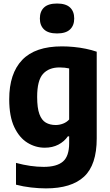

<svg xmlns="http://www.w3.org/2000/svg" viewBox="-20 -812 610 1062"><path d="M234 230Q195.5 230 151.8 225Q108 220 68.5 209.5V89Q109 100 147.5 105.5Q186 111 221.5 111Q294 111 328.2 81.5Q362.5 52 362.5 -19.5V-58H355.5Q335.5 -29 302.8 -12Q270 5 227.5 5Q176.5 5 131.8 -22.5Q87 -50 59 -109Q31 -168 31 -263Q31 -405.5 102.8 -480.5Q174.5 -555.5 322.5 -555.5Q354.5 -555.5 388.5 -552.2Q422.5 -549 455 -542.2Q487.5 -535.5 515 -526V-46.5Q515 100 445 165Q375 230 234 230ZM288 -120.5Q308.5 -120.5 328.8 -128.2Q349 -136 362.5 -151V-433.5Q352 -436 338 -437.5Q324 -439 309.5 -439Q250 -439 217.8 -403Q185.5 -367 185.5 -276Q185.5 -214.5 198 -180.8Q210.5 -147 233.5 -133.8Q256.5 -120.5 288 -120.5ZM295.5 -627Q247 -627 223.8 -649Q200.5 -671 200.5 -709.5Q200.5 -749 223.8 -770.8Q247 -792.5 295.5 -792.5Q344 -792.5 367.2 -770.8Q390.5 -749 390.5 -709.5Q390.5 -671 367.2 -649Q344 -627 295.5 -627Z"/></svg>

Font: Encode Sans SemiCondensed
Style: Bold
Weight: 700
Width: 4
Designer: Multiple Designers
Foundry: Impallari Type
Version: Version 3.002